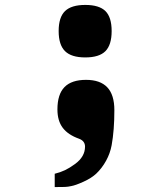

<svg xmlns="http://www.w3.org/2000/svg" viewBox="-20 -583 640 779"><path d="M285 82Q325 52.5 325 12Q325 -11 301 -20Q256 -36 234.5 -64.5Q213 -93 213 -139Q213 -200.5 241.8 -229.8Q270.5 -259 329 -259Q386.5 -259 415.2 -228.8Q444 -198.5 444 -136Q444 -54.5 433 6Q427 39 410.5 69Q394 99 371 121Q351.5 139.5 319 154.2Q286.5 169 269 172Q256 175 243 175.5Q230 176 202 176V122Q224.5 116.5 243.5 107.5Q262.5 98.5 285 82ZM218 -457Q218 -513 243.8 -538Q269.5 -563 326 -563Q382.5 -563 407.8 -538Q433 -513 433 -457Q433 -401 407.8 -375.5Q382.5 -350 326 -350Q269.5 -350 243.8 -375.5Q218 -401 218 -457Z"/></svg>

Font: JuliaMono Black
Style: Regular
Weight: 900
Monospace: yes
Designer: cormullion
Foundry: corm
Version: Version 0.054; ttfautohint (v1.8.4)